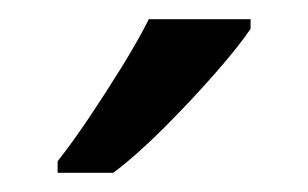

<svg xmlns="http://www.w3.org/2000/svg" viewBox="-20 -786 321 200"><path d="M241 -756Q229 -738 204 -709.5Q179 -681 150.5 -652.5Q122 -624 98 -606H40V-618Q55 -637 72.5 -663Q90 -689 107 -716.5Q124 -744 135 -766H241Z"/></svg>

Font: Noto Sans Tai Viet
Style: Regular
Weight: 400
Designer: Monotype Design Team
Foundry: Monotype Imaging Inc.
Version: Version 2.003; ttfautohint (v1.8.4.7-5d5b)